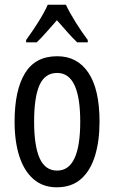

<svg xmlns="http://www.w3.org/2000/svg" viewBox="-20 -786 485 816"><path d="M403 -269Q403 -186 383.5 -123Q364 -60 324 -25Q284 10 221 10Q162 10 122 -25Q82 -60 62 -122.5Q42 -185 42 -269Q42 -402 86 -474.5Q130 -547 223 -547Q309 -547 356 -476.5Q403 -406 403 -269ZM125 -269Q125 -166 148.5 -113.5Q172 -61 223 -61Q321 -61 321 -269Q321 -476 223 -476Q171 -476 148 -424.5Q125 -373 125 -269ZM260 -766Q276 -732 302 -690.5Q328 -649 353 -616V-606H308Q287 -626 266 -650Q245 -674 222 -700Q199 -674 176.5 -648.5Q154 -623 136 -606H91V-616Q118 -653 143.5 -693.5Q169 -734 183 -766Z"/></svg>

Font: Noto Sans Tamil ExtraCondensed
Style: Regular
Weight: 400
Width: 2
Designer: Jelle Bosma - Monotype Design Team
Foundry: Monotype Imaging Inc.
Version: Version 2.004; ttfautohint (v1.8.4.7-5d5b)